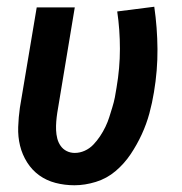

<svg xmlns="http://www.w3.org/2000/svg" viewBox="-20 -542 540 570"><path d="M201 8Q172 8 145 1Q118 -6 96.5 -21.5Q75 -37 60.5 -60Q46 -83 39.5 -109.5Q33 -136 34 -165Q35 -194 39 -222L89 -520H202L150 -207Q148 -194 147 -181Q146 -168 146.5 -155.5Q147 -143 150 -131Q153 -119 160 -109Q167 -99 178 -93.5Q189 -88 202 -88Q217 -88 231.5 -94.5Q246 -101 257 -112.5Q268 -124 277 -137.5Q286 -151 293 -165.5Q300 -180 304.5 -194.5Q309 -209 313.5 -223.5Q318 -238 321 -253Q324 -268 326 -282Q336 -340 336 -397Q336 -454 328 -508L438 -522Q447 -460 447.5 -396.5Q448 -333 437 -268Q432 -237 423.5 -205.5Q415 -174 401 -143.5Q387 -113 368 -84.5Q349 -56 323 -34Q297 -12 264.5 -2Q232 8 201 8Z"/></svg>

Font: Iosevka SS18
Style: Bold Italic
Weight: 700
Italic angle: -9°
Monospace: yes
Designer: Belleve Invis
Foundry: Belleve Invis
Version: Version 25.1.1; ttfautohint (v1.8.4)